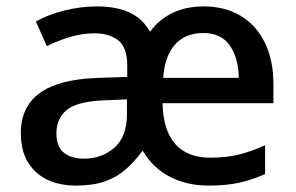

<svg xmlns="http://www.w3.org/2000/svg" viewBox="-20 -569 922 599"><path d="M616 -549Q682 -549 731 -519.5Q780 -490 806.5 -435.5Q833 -381 833 -307V-247H487Q489 -162 527 -119.5Q565 -77 636 -77Q686 -77 726 -87Q766 -97 807 -116V-26Q767 -8 726.5 1Q686 10 631 10Q563 10 510 -17.5Q457 -45 425 -99Q400 -65 372 -40.5Q344 -16 307 -3Q270 10 216 10Q168 10 129.5 -7.5Q91 -25 68 -61.5Q45 -98 45 -154Q45 -236 104.5 -279Q164 -322 286 -326L377 -329V-365Q377 -420 349.5 -442.5Q322 -465 275 -465Q236 -465 198 -453.5Q160 -442 126 -425L92 -502Q129 -523 180 -536Q231 -549 283 -549Q343 -549 384 -530Q425 -511 448 -470Q476 -508 518 -528.5Q560 -549 616 -549ZM307 -256Q222 -253 189 -226.5Q156 -200 156 -153Q156 -111 179.5 -92.5Q203 -74 241 -74Q298 -74 337 -108.5Q376 -143 376 -212V-259ZM614 -466Q559 -466 526.5 -430.5Q494 -395 489 -326H725Q724 -388 697 -427Q670 -466 614 -466Z"/></svg>

Font: Noto Sans Nag Mundari Medium
Style: Regular
Weight: 500
Version: Version 1.000